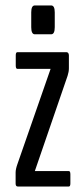

<svg xmlns="http://www.w3.org/2000/svg" viewBox="-20 -682 304 702"><path d="M107.4 -556.6Q94.2 -556.6 94.2 -582.5V-636.7Q94.2 -662.1 107.4 -662.1H167Q180.2 -662.1 180.2 -636.7V-582.5Q180.2 -556.6 167 -556.6ZM45.4 0Q37.1 0 37.1 -10.7V-51.3Q37.1 -63.5 43.9 -82.5L165 -430.2H43.5Q37.6 -430.2 37.6 -442.4V-479.5Q37.6 -491.2 43.5 -491.2H223.6Q226.6 -491.2 229.2 -488.3Q231.9 -485.4 231.9 -479.5V-432.6Q231.9 -419.4 227.1 -404.8L107.4 -56.6H231.4Q237.3 -56.6 237.3 -44.9V-11.2Q237.3 0 231.4 0Z"/></svg>

Font: BenchNine
Style: Regular
Weight: 400
Designer: Vernon Adams
Foundry: Vernon Adams
Version: Version 1 ; ttfautohint (v0.92.18-e454-dirty) -l 8 -r 50 -G 